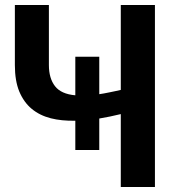

<svg xmlns="http://www.w3.org/2000/svg" viewBox="-20 -743 716 763"><path d="M460 -723.1H595.7V0H460V-289.6Q417.5 -279.8 416.5 -279.8Q399.9 -276.4 374.5 -272V-147H279.3V-263.2Q224.1 -262.2 182.1 -272.9Q137.7 -284.2 106 -310.5Q74.7 -336.4 56.6 -379.4Q39.1 -421.9 39.1 -484.4V-723.1H174.3V-484.4Q174.3 -431.6 198.7 -400.4Q223.1 -369.1 279.3 -364.3V-517.6H374.5V-368.7Q391.6 -371.1 415 -376Q423.3 -377.4 439.5 -381.1Q455.6 -384.8 460 -385.7Z"/></svg>

Font: Lato-SemiBold
Style: Bold
Weight: 500
Designer: Lukasz Dziedzic with Adam Twardoch and Botio Nikoltchev
Foundry: tyPoland Lukasz Dziedzic
Version: ""